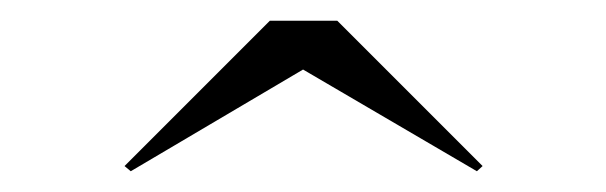

<svg xmlns="http://www.w3.org/2000/svg" viewBox="-20 -790 584 185"><path d="M272 -723 106 -625 100 -630 240 -770H305L445 -630L439.5 -625Z"/></svg>

Font: Bodoni* 24pt
Style: Bold
Weight: 700
Version: Version 2.3